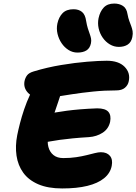

<svg xmlns="http://www.w3.org/2000/svg" viewBox="-20 -1054 767 1081"><path d="M330 7Q250 7 195.5 -16.5Q141 -40 111 -81.5Q81 -123 73 -177.5Q65 -232 77 -293Q83 -323 92.5 -360Q102 -397 116 -438.5Q130 -480 150 -523Q168 -564 200 -585Q232 -606 270 -606Q283 -606 297.5 -598.5Q312 -591 321.5 -577Q331 -563 326 -542Q322 -521 308.5 -483Q295 -445 279 -396Q263 -347 252 -291Q245 -255 252.5 -226.5Q260 -198 281 -181Q302 -164 336 -164Q376 -164 409 -169Q442 -174 468 -180.5Q494 -187 514 -192Q534 -197 548 -197Q582 -197 599 -176.5Q616 -156 609 -120Q601 -79 566 -50.5Q531 -22 472 -7.5Q413 7 330 7ZM198 -245Q174 -240 163.5 -250Q153 -260 152.5 -279.5Q152 -299 156 -322Q163 -354 186.5 -378.5Q210 -403 239 -410Q265 -416 293.5 -421Q322 -426 356 -430.5Q390 -435 432 -438.5Q474 -442 527 -444Q573 -444 590 -424.5Q607 -405 600 -368Q591 -328 557.5 -306.5Q524 -285 481 -282Q430 -279 389.5 -275Q349 -271 316 -266.5Q283 -262 254 -256.5Q225 -251 198 -245ZM230 -502Q166 -502 138.5 -530.5Q111 -559 118 -597Q122 -616 132.5 -630Q143 -644 170 -652Q246 -675 324.5 -688Q403 -701 470.5 -706.5Q538 -712 581 -712Q648 -712 681.5 -678Q715 -644 705 -597Q701 -575 683.5 -560Q666 -545 634 -545Q568 -545 504.5 -538.5Q441 -532 386 -523.5Q331 -515 290.5 -508.5Q250 -502 230 -502ZM649 -790Q622 -790 598.5 -804Q575 -818 558.5 -841.5Q542 -865 535.5 -894Q529 -923 535 -952Q543 -989 564 -1011.5Q585 -1034 623 -1034Q652 -1034 672.5 -1020.5Q693 -1007 698 -974Q702 -952 708 -936Q714 -920 719 -906.5Q724 -893 726.5 -879Q729 -865 725 -845Q719 -816 699 -803Q679 -790 649 -790ZM416 -758Q389 -758 366 -772.5Q343 -787 327 -810.5Q311 -834 304 -863Q297 -892 303 -921Q311 -958 332.5 -980Q354 -1002 394 -1002Q423 -1002 441.5 -987Q460 -972 465 -936Q469 -912 474.5 -894.5Q480 -877 485 -863.5Q490 -850 492.5 -837.5Q495 -825 492 -810Q486 -782 466.5 -770Q447 -758 416 -758Z"/></svg>

Font: Shantell Sans ExtraBold
Style: Italic
Weight: 800
Italic angle: -11°
Designer: Stephen Nixon, Anya Danilova, Shantell Martin
Foundry: Arrow Type
Version: Version 1.011;[c5ecc13dd]